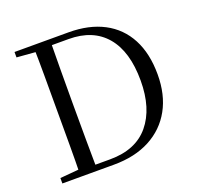

<svg xmlns="http://www.w3.org/2000/svg" viewBox="-127 -863 1024 999"><g transform="rotate(-20 385.0 -364.0)"><path d="M53 0V-30L191 -42H202V0ZM155 0Q157 -84 157 -170.5Q157 -257 157 -358V-385Q157 -474 157 -559.5Q157 -645 155 -728H248Q247 -645 246.5 -560Q246 -475 246 -385V-358Q246 -257 246.5 -170.5Q247 -84 248 0ZM202 0V-33H329Q472 -33 545.5 -121.5Q619 -210 619 -364Q619 -525 547 -610Q475 -695 340 -695H202V-728H352Q465 -728 546 -685.5Q627 -643 670 -561.5Q713 -480 713 -364Q713 -252 668 -170.5Q623 -89 539 -44.5Q455 0 338 0ZM53 -698V-728H202V-687H191Z"/></g></svg>

Font: Noto Serif SC ExtraLight
Style: Regular
Weight: 400
Version: Version 2.002-H1;hotconv 1.1.0;makeotfexe 2.6.0